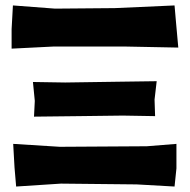

<svg xmlns="http://www.w3.org/2000/svg" viewBox="-20 -683 695 703"><path d="M28.3 -156.2 33.2 -69.3 39.1 0 203.1 -10.7 480.5 -7.8 619.1 0 626 -66.4V-156.2L517.6 -147.5L199.2 -145.5ZM100.6 -382.8 107.4 -313.5 104.5 -255.9 270.5 -257.8 429.7 -259.8 547.9 -257.8 545.9 -318.4 553.7 -385.7 415 -383.8 218.8 -380.9ZM27.3 -663.1 22.5 -576.2V-504.9L177.7 -512.7H433.6L632.8 -508.8L624 -606.4L619.1 -663.1L400.4 -653.3L181.6 -651.4Z"/></svg>

Font: MaokenAssortedSans-TC
Style: Regular
Weight: 500
Version: Version 0.83